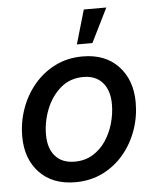

<svg xmlns="http://www.w3.org/2000/svg" viewBox="-53 -774 665 830"><g transform="rotate(-5 279.5 -358.5)"><path d="M241.2 11.7Q142.1 11.7 85.4 -48.1Q28.8 -107.9 28.8 -205.1Q28.8 -268.1 49.6 -325.9Q70.3 -383.8 108.6 -429.2Q147 -474.6 200.2 -501Q253.4 -527.3 318.4 -527.3Q417 -527.3 473.6 -467Q530.3 -406.7 530.3 -308.6Q530.3 -246.6 509.8 -189Q489.3 -131.3 451.2 -86.2Q413.1 -41 359.9 -14.6Q306.6 11.7 241.2 11.7ZM245.6 -77.1Q290 -77.1 324 -97.7Q357.9 -118.2 380.9 -152.3Q403.8 -186.5 415.5 -227.8Q427.2 -269 427.2 -310.5Q427.2 -370.6 397.5 -404.5Q367.7 -438.5 314 -438.5Q256.3 -438.5 215.6 -403.6Q174.8 -368.7 153.3 -314.7Q131.8 -260.7 131.8 -203.6Q131.8 -144 161.6 -110.6Q191.4 -77.1 245.6 -77.1ZM298.8 -581.1 341.8 -729H439.5L366.2 -581.1Z"/></g></svg>

Font: Inter Display Medium
Style: Italic
Weight: 500
Italic angle: -9.39999°
Designer: Rasmus Andersson
Foundry: rsms
Version: Version 4.000;git-a52131595